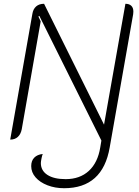

<svg xmlns="http://www.w3.org/2000/svg" viewBox="-20 -729 734 1015"><path d="M145 149Q145 121 161 104.5Q177 88 206 85Q203 91 199.5 108Q196 125 196 133Q196 173 230.5 195.5Q265 218 327 218Q402 218 449.5 174.5Q497 131 510 50L516 14L188 -645L183 -642L195 -616L95 -46Q90 -20 74.5 -5.5Q59 9 34 9L151 -655Q155 -681 171 -695Q187 -709 213 -709L530 -70L643 -709Q663 -709 674 -698.5Q685 -688 685 -668Q685 -659 684 -654L560 50Q523 266 319 266Q271 266 231 250.5Q191 235 168 208.5Q145 182 145 149Z"/></svg>

Font: K2D Thin
Style: Italic
Weight: 100
Italic angle: -10°
Designer: Katatrad Aksorn Co.,Ltd.
Foundry: Cadson Demak Co.,Ltd.
Version: Version 1.000; ttfautohint (v1.6)